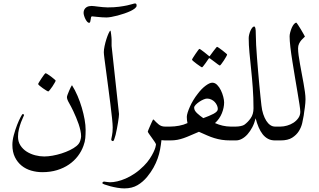

<svg xmlns="http://www.w3.org/2000/svg" viewBox="-20 -803 1822 1098"><path d="M469.7 -60.1Q469.7 -34.7 467.8 -13.2Q465.8 8.3 457.5 30.3Q446.3 62 425.3 89.6Q404.3 117.2 374.5 137.7Q344.7 158.2 306.4 169.9Q268.1 181.6 221.7 181.6Q189.5 181.6 158.4 172.6Q127.4 163.6 103.8 144.5Q80.1 125.5 65.4 95.9Q50.8 66.4 50.8 25.4Q50.8 -0.5 59.1 -31.2Q67.4 -62 77.9 -88.9Q88.4 -115.7 97.9 -133.3Q107.4 -150.9 109.4 -150.9Q112.3 -150.9 114.7 -149.7Q117.2 -148.4 117.2 -143.6Q117.2 -142.1 111.8 -131.3Q106.4 -120.6 100.1 -103.5Q93.8 -86.4 88.4 -65.2Q83 -43.9 83 -21Q83 7.3 96.9 28.8Q110.8 50.3 132.8 64.2Q154.8 78.1 181.4 85Q208 91.8 232.9 91.8Q254.4 91.8 280.5 87.2Q306.6 82.5 332 74.5Q357.4 66.4 380.1 55.4Q402.8 44.4 418.5 31.2Q433.6 18.6 438.7 2.2Q443.8 -14.2 443.8 -22.9Q443.8 -38.6 439.9 -56.6Q436 -74.7 429.7 -93.5Q423.3 -112.3 415.3 -131.1Q407.2 -149.9 399.4 -167Q386.7 -193.8 374.8 -214.4Q362.8 -234.9 362.8 -247.6Q362.8 -252 366.7 -262.5Q370.6 -272.9 375.5 -284.4Q380.4 -295.9 385 -304.9Q389.6 -314 391.6 -315.9Q409.2 -288.1 423.6 -254.4Q438 -220.7 448 -186.5Q458 -152.3 463.9 -119.6Q469.7 -86.9 469.7 -60.1ZM298.3 -341.8Q298.3 -339.4 292.7 -329.6Q287.1 -319.8 279.8 -308.6Q272.5 -297.4 265.1 -288.6Q257.8 -279.8 255.4 -279.8Q253.9 -279.8 244.9 -285.4Q235.8 -291 225.3 -298.3Q214.8 -305.7 206.5 -312.7Q198.2 -319.8 198.2 -322.3Q198.2 -324.7 204.3 -334.5Q210.4 -344.2 217.8 -355.5Q225.1 -366.7 231.9 -375.5Q238.8 -384.3 240.7 -384.3Q243.2 -384.3 252.7 -378.4Q262.2 -372.6 272.5 -364.7Q282.7 -356.9 290.5 -350.1Q298.3 -343.3 298.3 -341.8Z M761.2 -770Q761.2 -763.2 751.5 -755.1Q741.7 -747.1 726.1 -739.7Q710.4 -732.4 691.2 -725.8Q671.9 -719.2 652.6 -714.1Q633.3 -709 616.5 -706.1Q599.6 -703.1 588.9 -703.1Q576.2 -703.1 562.3 -704.1Q548.3 -705.1 535.6 -706.5Q521 -708 506.3 -709.5Q502 -709.5 500.7 -703.9Q499.5 -698.2 498.5 -690.9Q497.6 -683.6 495.8 -678Q494.1 -672.4 489.7 -672.4Q483.9 -672.4 478.3 -679Q472.7 -685.5 468.3 -694.3Q463.9 -703.1 460.9 -713.1Q458 -723.1 458 -729.5Q458 -740.7 462.4 -748.5Q466.8 -756.3 473.6 -761Q480.5 -765.6 488.3 -767.3Q496.1 -769 503.9 -769Q509.8 -769 519.5 -767.8Q529.3 -766.6 541.5 -765.1Q553.7 -763.7 567.9 -762.2Q582 -760.7 595.2 -760.7Q633.3 -760.7 660.9 -764.4Q688.5 -768.1 707.5 -772.2Q726.6 -776.4 737.3 -779.8Q748 -783.2 752 -783.2Q758.3 -783.2 759.8 -779.5Q761.2 -775.9 761.2 -770Z M660.6 -150.9Q660.6 -146 659.2 -132.3Q657.7 -118.7 654.8 -101.6Q651.9 -84.5 648.4 -65.7Q645 -46.9 641.1 -31.7Q637.2 -16.6 633.3 -6.3Q629.4 3.9 627 3.9Q616.2 3.9 616.2 -6.3Q616.2 -9.3 620.4 -27.6Q624.5 -45.9 624.5 -74.2Q624.5 -91.8 620.6 -128.2Q616.7 -164.6 611.1 -209.5Q605.5 -254.4 599.1 -302.7Q592.8 -351.1 587.2 -392.8Q581.5 -434.6 577.6 -465.1Q573.7 -495.6 573.7 -504.4Q573.7 -519 578.1 -539.8Q582.5 -560.5 588.6 -579.6Q594.7 -598.6 601.1 -612.5Q607.4 -626.5 611.3 -627.9Q612.8 -626 613.8 -619.6Q614.7 -613.3 615.7 -605.5Q616.7 -597.7 617.4 -589.8Q618.2 -582 618.2 -577.1V-540.5L660.6 -150.9Z M981 -40Q981 -32.2 980 -25.4Q979 -18.6 975.6 -12.7Q972.2 -6.8 965.3 -3.4Q958.5 0 946.3 0H922.9Q918 0 913.3 -0.7Q908.7 -1.5 903.3 -1.5Q900.4 25.4 895.5 51.8Q890.6 78.1 881.3 104Q872.1 129.9 857.7 155.8Q843.3 181.6 821.8 208Q797.9 237.3 766.4 255.9Q734.9 274.4 690.9 274.4Q673.3 274.4 651.4 270.8Q629.4 267.1 610.4 262Q591.3 256.8 578.4 252.2Q565.4 247.6 565.4 244.1Q565.4 240.2 568.8 237.8Q572.3 235.4 575.7 235.4Q576.2 235.4 580.1 236.1Q584 236.8 589.1 237.3Q594.2 237.8 599.6 238.5Q605 239.3 609.4 239.3Q627.9 239.3 650.6 234.1Q673.3 229 698.7 218Q724.1 207 750.5 189.2Q776.9 171.4 802.2 146Q823.2 125 836.4 104.7Q849.6 84.5 857.7 67.6Q865.7 50.8 868.9 39.1Q872.1 27.3 872.1 23.4Q872.1 19.5 864.7 8.5Q857.4 -2.4 848.6 -14.6Q839.8 -26.9 832.5 -37.1Q825.2 -47.4 825.2 -50.8Q825.2 -52.2 829.3 -62Q833.5 -71.8 838.4 -83.3Q843.3 -94.7 848.4 -105.5Q853.5 -116.2 855 -119.1H858.9Q871.6 -104.5 887 -91.8Q902.3 -79.1 922.9 -79.1H946.3Q958.5 -79.1 965.3 -75.7Q972.2 -72.3 975.6 -66.9Q979 -61.5 980 -54.7Q981 -47.9 981 -40Z M1356.4 -40Q1356.4 -32.2 1355.5 -25.4Q1354.5 -18.6 1350.8 -12.7Q1347.2 -6.8 1340.3 -3.4Q1333.5 0 1321.3 0H1297.9Q1270.5 0 1248.5 -3.4Q1226.6 -6.8 1205.8 -13.2Q1185.1 -19.5 1164.1 -28.8Q1143.1 -38.1 1117.7 -49.3Q1090.3 -38.1 1069.6 -28.8Q1048.8 -19.5 1030.5 -13.2Q1012.2 -6.8 994.1 -3.4Q976.1 0 953.6 0H930.2Q918 0 911.1 -3.4Q904.3 -6.8 900.9 -12.7Q897.5 -18.6 896.5 -25.4Q895.5 -32.2 895.5 -40Q895.5 -47.9 896.5 -54.7Q897.5 -61.5 900.9 -66.9Q904.3 -72.3 911.4 -75.7Q918.5 -79.1 930.2 -79.1H953.6Q977.1 -79.1 1003.9 -84Q1030.8 -88.9 1052.2 -99.1Q1050.3 -106 1049.3 -115.7Q1048.3 -125.5 1048.3 -134.8Q1048.3 -144 1053.2 -159.7Q1058.1 -175.3 1066.2 -193.4Q1074.2 -211.4 1085.7 -230.5Q1097.2 -249.5 1110.8 -266.6Q1132.8 -295.9 1156 -313Q1179.2 -330.1 1193.8 -330.1Q1209.5 -330.1 1221.9 -317.4Q1234.4 -304.7 1243.2 -286.6Q1252 -268.6 1256.8 -249.5Q1261.7 -230.5 1261.7 -217.3Q1261.7 -187.5 1248.8 -155.3Q1235.8 -123 1209.5 -99.1Q1253.4 -79.6 1297.9 -79.1H1321.3Q1333.5 -79.1 1340.3 -75.7Q1347.2 -72.3 1350.8 -66.9Q1354.5 -61.5 1355.5 -54.7Q1356.4 -47.9 1356.4 -40ZM1225.6 -179.7Q1225.6 -190.4 1220.7 -200.9Q1215.8 -211.4 1207.8 -220Q1199.7 -228.5 1188.2 -233.9Q1176.8 -239.3 1164.1 -239.3Q1155.8 -239.3 1143.3 -233.9Q1130.9 -228.5 1119.1 -220.5Q1107.4 -212.4 1098.9 -203.6Q1090.3 -194.8 1090.3 -187Q1090.3 -178.2 1095 -170.4Q1099.6 -162.6 1107.4 -155.3Q1115.2 -147.9 1124.3 -140.9Q1133.3 -133.8 1142.6 -127.4Q1159.7 -133.8 1174.6 -139.9Q1189.5 -146 1200.9 -152.1Q1212.4 -158.2 1219 -165Q1225.6 -171.9 1225.6 -179.7ZM1278.8 -491.2Q1278.8 -488.8 1273.2 -478.5Q1267.6 -468.3 1260.3 -457.3Q1252.9 -446.3 1246.1 -437.3Q1239.3 -428.2 1236.8 -428.2Q1235.4 -428.2 1226.8 -434.3Q1218.3 -440.4 1208.5 -448.2Q1197.3 -456.5 1182.1 -467.8Q1179.7 -470.2 1177.7 -470.2Q1175.8 -470.2 1173.3 -467.8Q1164.1 -453.6 1156.2 -442.9Q1149.4 -433.6 1143.3 -425.8Q1137.2 -418 1135.3 -418Q1133.3 -418 1124.3 -424.1Q1115.2 -430.2 1105 -437.7Q1094.7 -445.3 1086.4 -452.4Q1078.1 -459.5 1078.1 -461.4Q1078.1 -463.9 1084.2 -473.6Q1090.3 -483.4 1097.9 -494.6Q1105.5 -505.9 1112.1 -514.6Q1118.7 -523.4 1120.1 -523.4Q1123 -523.4 1131.3 -517.1Q1139.6 -510.7 1148.9 -503.9Q1159.7 -495.6 1172.4 -484.9Q1176.3 -481 1177.7 -481Q1179.7 -481 1182.1 -485.8Q1191.4 -499 1200.2 -510.3Q1207 -519 1213.4 -527.1Q1219.7 -535.2 1221.2 -535.2Q1223.1 -535.2 1232.7 -528.8Q1242.2 -522.5 1252.2 -514.4Q1262.2 -506.3 1270.5 -499.5Q1278.8 -492.7 1278.8 -491.2Z M1612.3 -40Q1612.3 -32.2 1611.3 -25.4Q1610.4 -18.6 1606.9 -12.7Q1603.5 -6.8 1596.4 -3.4Q1589.4 0 1577.6 0H1552.7Q1529.8 0 1512.5 -9.3Q1495.1 -18.6 1481.9 -35.4Q1468.8 -52.2 1459 -75.2Q1449.2 -98.1 1441.9 -126.5Q1435.1 -98.6 1422.9 -75.4Q1410.6 -52.2 1395.8 -35.4Q1380.9 -18.6 1363.8 -9.3Q1346.7 0 1329.1 0H1305.7Q1293.5 0 1286.6 -3.4Q1279.8 -6.8 1276.4 -12.7Q1272.9 -18.6 1272 -25.4Q1271 -32.2 1271 -40Q1271 -47.9 1272 -54.7Q1272.9 -61.5 1276.4 -66.9Q1279.8 -72.3 1286.9 -75.7Q1293.9 -79.1 1305.7 -79.1H1329.1Q1342.3 -79.1 1356.4 -82Q1370.6 -85 1377 -89.4Q1397.5 -104 1413.6 -127Q1429.7 -149.9 1429.7 -183.6Q1429.7 -245.1 1425.5 -301.3Q1421.4 -357.4 1416 -407.7Q1410.6 -458 1406.5 -502.4Q1402.3 -546.9 1402.3 -585Q1402.3 -595.2 1405.3 -606.7Q1408.2 -618.2 1412.6 -627.9Q1417 -637.7 1422.4 -644.5Q1427.7 -651.4 1433.6 -651.4Q1438 -651.4 1440.4 -642.3Q1442.9 -633.3 1442.9 -604Q1442.9 -579.1 1444.8 -544.9Q1446.8 -510.7 1449.7 -472.7Q1452.6 -434.6 1456.1 -394.8Q1459.5 -355 1462.9 -318.4Q1466.3 -281.7 1469.5 -251Q1472.7 -220.2 1475.1 -199.7Q1478 -172.4 1485.4 -150.4Q1492.7 -128.4 1502.7 -112.5Q1512.7 -96.7 1525.4 -87.9Q1538.1 -79.1 1552.7 -79.1H1577.6Q1589.8 -79.1 1596.7 -75.7Q1603.5 -72.3 1606.9 -66.9Q1610.4 -61.5 1611.3 -54.7Q1612.3 -47.9 1612.3 -40Z M1727.1 -235.4Q1727.1 -226.1 1726.1 -213.6Q1725.1 -201.2 1723.4 -188.5Q1721.7 -175.8 1719.7 -163.8Q1717.8 -151.9 1716.8 -142.1Q1713.9 -123.5 1708.3 -99.1Q1702.6 -74.7 1689 -53Q1675.3 -31.2 1650.9 -15.6Q1626.5 0 1584.5 0H1561Q1548.8 0 1542 -3.4Q1535.2 -6.8 1531.7 -12.7Q1528.3 -18.6 1527.3 -25.4Q1526.4 -32.2 1526.4 -40Q1526.4 -47.9 1527.3 -54.7Q1528.3 -61.5 1531.7 -66.9Q1535.2 -72.3 1542.2 -75.7Q1549.3 -79.1 1561 -79.1H1584.5Q1601.6 -79.1 1621.6 -84.7Q1641.6 -90.3 1658.2 -101.1Q1674.8 -111.8 1686 -127.7Q1697.3 -143.6 1697.3 -163.6Q1697.3 -175.8 1692.6 -206.1Q1688 -236.3 1681.2 -276.1Q1674.3 -315.9 1666.7 -362.1Q1659.2 -408.2 1652.1 -451.9Q1645 -495.6 1640.6 -533.4Q1636.2 -571.3 1636.2 -595.2Q1636.2 -604.5 1639.6 -617.9Q1643.1 -631.3 1648.4 -643.8Q1653.8 -656.2 1660.9 -664.8Q1668 -673.3 1675.3 -673.3Q1675.8 -673.3 1683.8 -661.6Q1691.9 -649.9 1700.4 -635.3Q1709 -620.6 1716.3 -607.9Q1723.6 -595.2 1723.6 -594.2Q1723.6 -592.8 1717.5 -587.6Q1711.4 -582.5 1703.9 -574Q1696.3 -565.4 1690.4 -553.5Q1684.6 -541.5 1684.6 -526.4Q1684.6 -509.3 1687.7 -486.3Q1690.9 -463.4 1695.6 -437Q1700.2 -410.6 1705.6 -382.3Q1710.9 -354 1715.8 -327.4Q1720.7 -300.8 1723.9 -276.9Q1727.1 -252.9 1727.1 -235.4Z"/></svg>

Font: Kitab
Style: Regular
Weight: 400
Designer: SIL International
Foundry: Khaled Hosny
Version: Version 1.000